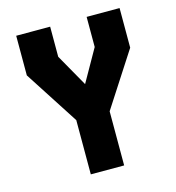

<svg xmlns="http://www.w3.org/2000/svg" viewBox="-108 -822 837 915"><g transform="rotate(-15 310.0 -365.0)"><path d="M227.5 0H392V-267L565 -534.5V-730H402.5V-581.5L312.5 -422.5L222.5 -581.5V-730H55V-534.5L227.5 -267.5Z"/></g></svg>

Font: Monaspace Krypton ExtraBold
Style: Regular
Weight: 800
Designer: Riley Cran & the Lettermatic Team
Foundry: Lettermatic
Version: Version 1.101 (Monaspace Krypton)